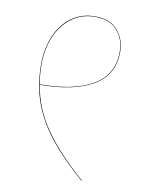

<svg xmlns="http://www.w3.org/2000/svg" viewBox="-78 -731 608 788"><g transform="rotate(10 225.5 -337.0)"><path d="M79 -358Q96 -260 153.5 -177Q211 -94 318 -1L316 0Q231 -74 178 -140Q125 -206 97.5 -279.5Q70 -353 70 -443Q70 -506 92 -559Q114 -612 156 -643Q198 -674 255 -674Q319 -674 350 -636.5Q381 -599 381 -549Q381 -451 300.5 -404.5Q220 -358 79 -358ZM379 -549Q379 -599 348.5 -635.5Q318 -672 255 -672Q199 -672 157.5 -641Q116 -610 94 -558Q72 -506 72 -443Q72 -396 79 -360Q220 -360 299.5 -406Q379 -452 379 -549Z"/></g></svg>

Font: FiraGO Two
Style: Regular
Weight: 100
Designer: bBox Type
Foundry: bBox Type GmbH
Version: Version 1.001